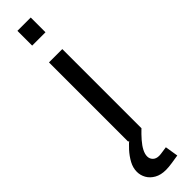

<svg xmlns="http://www.w3.org/2000/svg" viewBox="-316 -674 856 856"><g transform="rotate(-45 112.0 -245.5)"><path d="M100 208Q68 208 46 195.5Q24 183 13 163.5Q2 144 2 122Q2 97 15 73Q28 49 47.5 27.5Q67 6 86 -9L154 -1Q134 18 117.5 37Q101 56 92 73.5Q83 91 83 106Q83 121 93.5 131.5Q104 142 123 142Q132 142 146.5 139.5Q161 137 171 136L181 198Q162 201 139.5 204.5Q117 208 100 208ZM70 0V-500H154V0ZM70 -606V-699H154V-606Z"/></g></svg>

Font: Cairo Play Medium
Style: Regular
Weight: 500
Version: Version 3.119